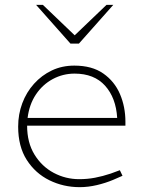

<svg xmlns="http://www.w3.org/2000/svg" viewBox="-20 -767 588 793"><path d="M309 6Q242 6 184 -22.5Q126 -51 90.5 -106.5Q55 -162 55 -244Q55 -295 72 -340.5Q89 -386 120.5 -421Q152 -456 194 -476Q236 -496 287 -496Q360 -496 406.5 -463.5Q453 -431 475.5 -378.5Q498 -326 498 -264V-248H92Q92 -178 122.5 -128.5Q153 -79 202 -53Q251 -27 307 -27Q341 -27 372.5 -33Q404 -39 437 -50L475 -64L486 -41L447 -24Q416 -11 380 -2.5Q344 6 309 6ZM94 -280H464Q459 -363 414 -413Q369 -463 288 -463Q240 -463 198 -440.5Q156 -418 128.5 -377Q101 -336 94 -280ZM271 -587 281 -614 420 -747H448L306 -587ZM271 -587 129 -747H157L296 -614L306 -587Z"/></svg>

Font: REM Thin
Style: Regular
Weight: 250
Designer: Octavio Pardo
Foundry: Ashler Design
Version: Version 1.005;gftools[0.9.28]